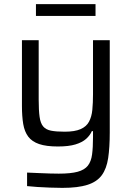

<svg xmlns="http://www.w3.org/2000/svg" viewBox="-20 -705 639 931"><path d="M282.4 206Q253.4 206 221.9 204.7Q190.4 203.5 161.6 201.7Q132.8 199.9 111.3 197.4V131.8Q144.3 133.2 171.6 134.4Q199 135.6 222.4 136.3Q245.8 137 264.9 137Q322.8 137 356.4 127.9Q390 118.7 406.1 98.2Q422.1 77.7 426.5 43.8Q431 10 431 -39.3V-69H425.3Q416.6 -48.8 397.8 -31.8Q378.9 -14.7 345.9 -4.7Q313 5.3 260.4 5.3Q204.3 5.3 169.7 -6.5Q135.2 -18.3 117 -42.4Q98.9 -66.5 92.6 -103.7Q86.4 -140.9 86.4 -192.2V-510H167.6V-221.1Q167.6 -169.3 172 -138.3Q176.3 -107.3 189.5 -91.8Q202.7 -76.2 227.7 -71.3Q252.7 -66.4 293.5 -66.4Q342.6 -66.4 370.7 -78.8Q398.9 -91.1 411.6 -114.9Q424.4 -138.6 427.7 -172.3Q431 -206 431 -248.2V-510H512.2V-62.7Q512.2 10.1 504.5 61.5Q496.8 112.9 473.5 144.7Q450.2 176.5 404.3 191.2Q358.3 206 282.4 206ZM154.3 -627.7V-684.8H443.2V-627.7Z"/></svg>

Font: Saira Thin
Style: Regular
Weight: 100
Designer: Hector Gatti with collaboration of the Omnibus-Type team
Foundry: Omnibus-Type
Version: Version 1.101